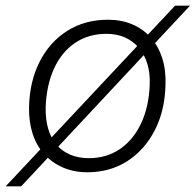

<svg xmlns="http://www.w3.org/2000/svg" viewBox="-55 -601 694 681"><path d="M255 10Q207 10 168 -7Q129 -24 101.5 -54.5Q74 -85 60.5 -127.5Q47 -170 48 -221Q50 -312 85.5 -382Q121 -452 183.5 -491.5Q246 -531 328 -531Q376 -531 414.5 -514.5Q453 -498 480 -467.5Q507 -437 520.5 -394.5Q534 -352 532 -300Q530 -209 494 -139Q458 -69 396.5 -29.5Q335 10 255 10ZM260 -40Q323 -40 370.5 -72.5Q418 -105 445.5 -163.5Q473 -222 476 -299Q478 -341 467.5 -375Q457 -409 436.5 -432.5Q416 -456 387.5 -468.5Q359 -481 322 -481Q259 -481 211.5 -449Q164 -417 137 -358.5Q110 -300 107 -222Q106 -178 116 -144Q126 -110 146 -87Q166 -64 195 -52Q224 -40 260 -40ZM-35 60 566 -581H619L20 60Z"/></svg>

Font: Mona Sans ExtraLight Light
Style: Italic
Weight: 300
Italic angle: -11.6951°
Version: Version 2.000